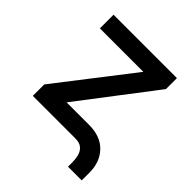

<svg xmlns="http://www.w3.org/2000/svg" viewBox="-183 -670 915 915"><g transform="rotate(45 274.5 -212.5)"><path d="M510.7 120H418.3V89.8Q418.3 67.1 412.8 46.7Q407.3 26.3 392 13.1Q376.8 0 347.3 0H61.1V-77.1L352.6 -453.5H59.7V-545.5H486.9V-471.6L196.7 -92H347.3Q425.8 -92 468.2 -47.6Q510.7 -3.2 510.7 66.1Z"/></g></svg>

Font: Linik Sans Medium
Style: Regular
Weight: 500
Designer: Rasmus Andersson (font), Cristiano Sobral (main changes)
Foundry: rsms
Version: Version 3.018;June 1, 2022;FontCreator 14.0.0.2814 64-bit; t